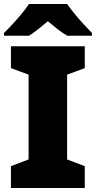

<svg xmlns="http://www.w3.org/2000/svg" viewBox="-21 -947 483 967"><path d="M406 0H34V-110L123 -144V-571L34 -604V-714H406V-604L317 -571V-144L406 -110ZM317 -927Q333 -904 355.5 -876.5Q378 -849 401.5 -823.5Q425 -798 442 -781V-767H318Q292 -782 269 -800Q246 -818 220 -840Q194 -818 172.5 -801Q151 -784 125 -767H-1V-781Q18 -799 41.5 -824.5Q65 -850 87.5 -877Q110 -904 125 -927Z"/></svg>

Font: Noto Sans Cherokee Black
Style: Regular
Weight: 900
Designer: Monotype Design Team
Foundry: Monotype Imaging Inc.
Version: Version 2.001; ttfautohint (v1.8.4.7-5d5b)